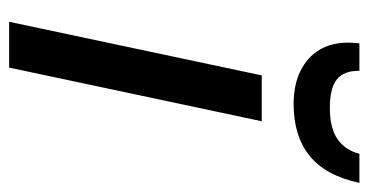

<svg xmlns="http://www.w3.org/2000/svg" viewBox="-208 -578 786 409"><g transform="rotate(90 184.5 -373.0)"><path d="M25.9 0 140.1 -538.1H237.8L123.5 0ZM201.2 -606Q160.2 -606 130.9 -620.4Q101.6 -634.8 85.9 -660.6Q70.3 -686.5 70.3 -721.7Q70.3 -728.5 70.8 -734.4Q71.3 -740.2 71.8 -746.1H130.4Q129.9 -726.1 137.2 -711.9Q144.5 -697.8 162.1 -690.4Q179.7 -683.1 208.5 -683.1Q252.4 -683.1 275.9 -699.5Q299.3 -715.8 307.1 -746.1H369.1Q353.5 -673.8 311.3 -639.9Q269 -606 201.2 -606Z"/></g></svg>

Font: Open Sans Medium
Style: Italic
Weight: 500
Italic angle: -12°
Designer: Monotype Design Team
Foundry: Monotype Imaging Inc.
Version: Version 3.000